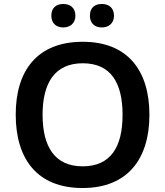

<svg xmlns="http://www.w3.org/2000/svg" viewBox="-20 -935 830 965"><path d="M238 -856C238 -816 265 -797 298 -797C330 -797 359 -816 359 -856C359 -898 330 -915 298 -915C265 -915 238 -898 238 -856ZM432 -856C432 -816 458 -797 492 -797C524 -797 553 -816 553 -856C553 -898 524 -915 492 -915C458 -915 432 -898 432 -856ZM731 -358C731 -580 622 -725 396 -725C166 -725 59 -579 59 -359C59 -137 166 10 395 10C622 10 731 -137 731 -358ZM194 -358C194 -519 256 -617 396 -617C537 -617 596 -519 596 -358C596 -197 537 -99 395 -99C256 -99 194 -197 194 -358Z"/></svg>

Font: Noto Sans Vithkuqi SemiBold
Style: Regular
Weight: 600
Version: Version 1.001